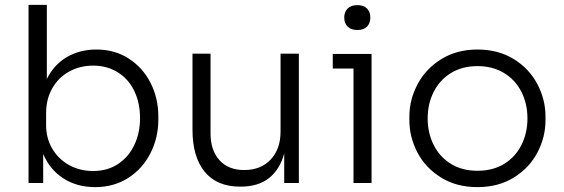

<svg xmlns="http://www.w3.org/2000/svg" viewBox="-20 -750 2312 787"><path d="M157 -119V0H97V-730H172V-426Q201 -485 254 -516Q307 -547 375 -547Q451 -547 508.5 -509.5Q566 -472 597.5 -409.5Q629 -347 629 -273V-259Q629 -186 597 -122.5Q565 -59 506 -21Q447 17 370 17Q295 17 239.5 -19Q184 -55 157 -119ZM554 -266Q554 -328 530.5 -377Q507 -426 463 -453.5Q419 -481 362 -481Q308 -481 264 -457Q220 -433 194.5 -388.5Q169 -344 169 -287V-238Q169 -183 194.5 -140Q220 -97 264 -73Q308 -49 362 -49Q420 -49 463.5 -77.5Q507 -106 530.5 -155.5Q554 -205 554 -266Z M769 -218V-530H843V-203Q843 -134 879.5 -93.5Q916 -53 981 -53Q1049 -53 1089.5 -96Q1130 -139 1130 -211V-530H1205V0H1145V-121Q1127 -55 1082.5 -20Q1038 15 967 15H964Q869 15 819 -46Q769 -107 769 -218Z M1429 -469H1344V-529H1503V0H1429ZM1391 -678Q1391 -701 1405 -715Q1419 -729 1445 -729Q1471 -729 1484.5 -715Q1498 -701 1498 -678Q1498 -655 1484.5 -641Q1471 -627 1445 -627Q1419 -627 1405 -641Q1391 -655 1391 -678Z M1658 -258V-272Q1658 -342 1692 -405.5Q1726 -469 1789.5 -508Q1853 -547 1937 -547Q2022 -547 2085.5 -508Q2149 -469 2182.5 -405.5Q2216 -342 2216 -272V-258Q2216 -188 2183 -125Q2150 -62 2086.5 -22.5Q2023 17 1937 17Q1851 17 1787.5 -22.5Q1724 -62 1691 -125Q1658 -188 1658 -258ZM2142 -265Q2142 -325 2117 -374Q2092 -423 2045.5 -451Q1999 -479 1937 -479Q1875 -479 1829 -451Q1783 -423 1758 -374Q1733 -325 1733 -265Q1733 -205 1757.5 -156Q1782 -107 1828 -78.5Q1874 -50 1937 -50Q2001 -50 2047 -78.5Q2093 -107 2117.5 -156Q2142 -205 2142 -265Z"/></svg>

Font: Sora-SIA Light
Style: Regular
Weight: 300
Designer: Jonathan Barnbrook, Julián Moncada
Foundry: Barnbrook Fonts
Version: Version 2.000